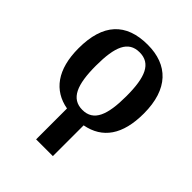

<svg xmlns="http://www.w3.org/2000/svg" viewBox="-219 -673 1037 1037"><g transform="rotate(45 299.5 -154.0)"><path d="M236 240H364V5C485 -18 549 -108 549 -270C549 -457 455 -548 301 -548C136 -548 50 -457 50 -270C50 -108 119 -17 236 4ZM300 -49C214 -49 183 -125 183 -270C183 -415 213 -488 299 -488C385 -488 416 -415 416 -270C416 -125 386 -49 300 -49Z"/></g></svg>

Font: Noto Serif Semi
Style: Regular
Weight: 600
Designer: Monotype Design Team
Foundry: Monotype Imaging Inc.
Version: Version 1.002